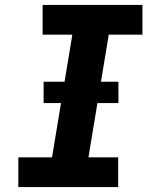

<svg xmlns="http://www.w3.org/2000/svg" viewBox="-20 -755 640 775"><path d="M54 0V-120H190L272 -615H152V-735H555V-615H419L337 -120H457V0ZM156 -339V-425H458V-339Z"/></svg>

Font: Iosevka SS04 Hv Ex Obl
Style: Regular
Weight: 900
Width: 7
Italic angle: -9°
Monospace: yes
Designer: Belleve Invis
Foundry: Belleve Invis
Version: Version 19.0.0; ttfautohint (v1.8.4)